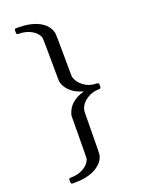

<svg xmlns="http://www.w3.org/2000/svg" viewBox="-182 -831 863 1162"><g transform="rotate(-20 250.0 -250.0)"><path d="M65 -731Q65 -744 67 -747Q69 -750 79 -750H88Q168 -750 221 -723Q274 -696 288 -645Q291 -636 291.5 -500.5Q292 -365 293 -357Q303 -321 338 -295Q373 -269 417 -269Q428 -269 431 -266Q434 -263 434 -250Q434 -237 431 -234Q428 -231 417 -231Q378 -231 343.5 -209Q309 -187 298 -157Q293 -144 292.5 -130.5Q292 -117 291 0Q290 138 288 145Q280 177 256 198Q202 250 89 250H78Q70 250 67.5 246.5Q65 243 65 230Q65 219 67 216Q69 213 77 213Q126 213 161.5 192Q197 171 207 139Q208 134 209 -3L210 -139Q230 -223 330 -250Q297 -261 280 -270Q225 -303 212 -352L210 -362L209 -498Q208 -634 207 -640Q197 -672 161.5 -692.5Q126 -713 77 -713Q69 -713 67 -716Q65 -719 65 -731Z"/></g></svg>

Font: MathJax_Main
Style: Regular
Weight: 400
Version: Version 1.1